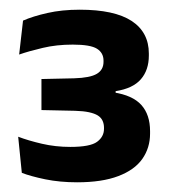

<svg xmlns="http://www.w3.org/2000/svg" viewBox="-20 -730 350 396"><path d="M139 -354Q103.5 -354 73.2 -360.2Q43 -366.5 25 -373.5L17.5 -448Q38.5 -440 66.5 -433.5Q94.5 -427 125 -427Q166 -427 180.2 -437.5Q194.5 -448 194.5 -464.5V-466.5Q194.5 -474.5 191.5 -481Q188.5 -487.5 181.8 -491.8Q175 -496 163.5 -498.5Q152 -501 134.5 -501.5L65.5 -503V-567L133 -568.5Q166 -569.5 179.8 -577.8Q193.5 -586 193.5 -602.5V-605Q193.5 -621 180 -629.5Q166.5 -638 130 -638Q96.5 -638 68 -631.2Q39.5 -624.5 19.5 -617.5L27.5 -687.5Q48 -696.5 77.8 -703.2Q107.5 -710 144.5 -710Q216 -710 251.5 -686.8Q287 -663.5 287 -619.5V-615.5Q287 -585.5 270.5 -566.5Q254 -547.5 218.5 -542V-532L214 -539.5Q253.5 -533.5 271.5 -513.5Q289.5 -493.5 289.5 -459.5V-454.5Q289.5 -425 273.5 -402.2Q257.5 -379.5 224 -366.8Q190.5 -354 139 -354Z"/></svg>

Font: Anek Gurmukhi SemiBold
Style: Regular
Weight: 600
Designer: Sarang Kulkarni (Gurmukhi), Yesha Goshar (Latin)
Foundry: Ek Type
Version: Version 1.003